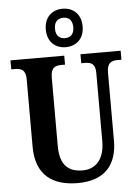

<svg xmlns="http://www.w3.org/2000/svg" viewBox="-64 -1027 780 1085"><g transform="rotate(-5 326.5 -484.5)"><path d="M332 -761C391 -761 437 -799 437 -870C437 -941 391 -979 332 -979C274 -979 228 -941 228 -870C228 -799 274 -761 332 -761ZM332 -812C304 -812 280 -828 280 -870C280 -912 304 -928 332 -928C361 -928 384 -912 384 -870C384 -828 361 -812 332 -812ZM333 10C489 10 557 -77 557 -211V-597C557 -655 584 -663 619 -663H639V-714H411V-663H430C465 -663 491 -655 491 -601V-213C491 -113 442 -59 367 -59C288 -59 238 -97 238 -210V-597C238 -655 265 -663 300 -663H319V-714H14V-663H34C68 -663 96 -655 96 -601V-217C96 -54 192 10 333 10Z"/></g></svg>

Font: Noto Serif Condensed
Style: Bold
Weight: 700
Width: 3
Designer: Monotype Design Team
Foundry: Monotype Imaging Inc.
Version: Version 2.015